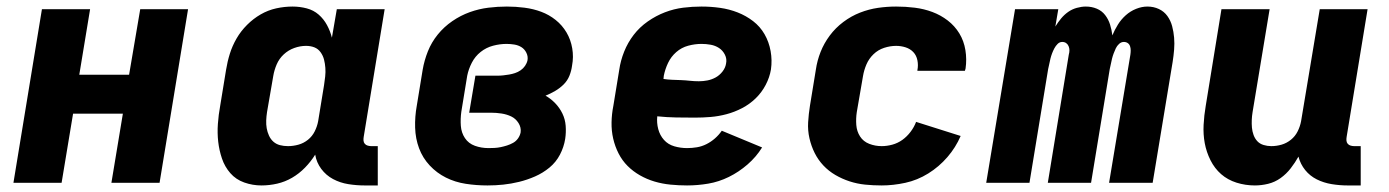

<svg xmlns="http://www.w3.org/2000/svg" viewBox="-20 -558 4240 586"><path d="M21 0 108 -530H255L222 -330H374L408 -530H554L467 0H320L355 -211H203L168 0Z M778 8Q751 8 725.5 -1Q700 -10 683 -29.5Q666 -49 657.5 -74Q649 -99 646 -125.5Q643 -152 645 -180Q647 -208 652 -235L670 -345Q674 -370 681.5 -394Q689 -418 702 -440.5Q715 -463 734 -482Q753 -501 775.5 -514Q798 -527 823 -532.5Q848 -538 873 -538Q895 -538 916 -532.5Q937 -527 952.5 -513.5Q968 -500 978 -481.5Q988 -463 993 -443L1008 -530H1154L1090 -140Q1089 -134 1089.5 -128.5Q1090 -123 1093.5 -119Q1097 -115 1102.5 -113.5Q1108 -112 1113 -112H1133V8H1093Q1068 8 1043 4Q1018 0 996.5 -11.5Q975 -23 960.5 -42.5Q946 -62 942 -86Q929 -65 911 -46.5Q893 -28 871.5 -15.5Q850 -3 826 2.5Q802 8 778 8ZM859 -112Q875 -112 891 -116.5Q907 -121 920 -131.5Q933 -142 940.5 -157Q948 -172 951 -188L969 -298Q971 -311 972.5 -324.5Q974 -338 973 -351Q972 -364 969 -376Q966 -388 958.5 -398.5Q951 -409 939.5 -413.5Q928 -418 914 -418Q896 -418 878 -411.5Q860 -405 846 -392Q832 -379 824.5 -361.5Q817 -344 814 -326L795 -216Q793 -203 792.5 -190.5Q792 -178 794 -166.5Q796 -155 801 -144Q806 -133 814.5 -125.5Q823 -118 834.5 -115Q846 -112 859 -112Z M1468 8Q1434 8 1401.5 3Q1369 -2 1341 -16Q1313 -30 1291.5 -53Q1270 -76 1259 -105.5Q1248 -135 1247 -168.5Q1246 -202 1252 -235L1270 -345Q1275 -374 1286 -401.5Q1297 -429 1316 -452.5Q1335 -476 1360.5 -493.5Q1386 -511 1414 -521Q1442 -531 1470.5 -534.5Q1499 -538 1527 -538Q1554 -538 1581 -534.5Q1608 -531 1632 -522Q1656 -513 1676 -497Q1696 -481 1709 -459Q1722 -437 1726.5 -410.5Q1731 -384 1726 -358Q1724 -342 1718 -327Q1712 -312 1700.5 -300.5Q1689 -289 1674.5 -280.5Q1660 -272 1645 -266Q1661 -257 1674.5 -243Q1688 -229 1696.5 -211.5Q1705 -194 1706.5 -174Q1708 -154 1705 -134Q1701 -109 1689 -86Q1677 -63 1657 -46.5Q1637 -30 1613 -19.5Q1589 -9 1564.5 -3Q1540 3 1516 5.5Q1492 8 1468 8ZM1471 -106Q1480 -106 1489.5 -106.5Q1499 -107 1508.5 -109Q1518 -111 1527.5 -114Q1537 -117 1546 -122Q1555 -127 1561 -135.5Q1567 -144 1569 -154Q1571 -169 1562.5 -182.5Q1554 -196 1540.5 -202.5Q1527 -209 1511 -211.5Q1495 -214 1479 -214H1412L1431 -327H1498Q1507 -327 1516 -328Q1525 -329 1534 -330.5Q1543 -332 1552 -335Q1561 -338 1569 -343.5Q1577 -349 1582.5 -357Q1588 -365 1590 -374Q1592 -386 1586.5 -397Q1581 -408 1571.5 -414Q1562 -420 1550 -422Q1538 -424 1526 -424Q1506 -424 1485 -418.5Q1464 -413 1447 -399.5Q1430 -386 1420 -366.5Q1410 -347 1406 -327L1388 -217Q1385 -195 1386.5 -174Q1388 -153 1399 -136.5Q1410 -120 1429.5 -113Q1449 -106 1471 -106Z M2077 8Q2052 8 2026.5 5.5Q2001 3 1977.5 -4Q1954 -11 1933 -23Q1912 -35 1895.5 -51.5Q1879 -68 1868 -89.5Q1857 -111 1851.5 -135Q1846 -159 1846.5 -184.5Q1847 -210 1852 -235L1870 -345Q1874 -373 1885 -400.5Q1896 -428 1914 -451.5Q1932 -475 1957 -492.5Q1982 -510 2009.5 -520.5Q2037 -531 2065 -534.5Q2093 -538 2121 -538Q2150 -538 2178 -534Q2206 -530 2231.5 -520Q2257 -510 2278.5 -493.5Q2300 -477 2313.5 -453.5Q2327 -430 2332 -402Q2337 -374 2333 -346Q2329 -322 2317 -299Q2305 -276 2286.5 -258Q2268 -240 2245 -228Q2222 -216 2197.5 -209.5Q2173 -203 2149 -201Q2125 -199 2101 -199Q2072 -199 2043.5 -199.5Q2015 -200 1986 -203Q1984 -183 1989 -164Q1994 -145 2006.5 -131Q2019 -117 2038 -111.5Q2057 -106 2077 -106Q2092 -106 2107 -108.5Q2122 -111 2136 -118Q2150 -125 2162 -135.5Q2174 -146 2183 -159L2306 -108Q2288 -79 2261.5 -56Q2235 -33 2204.5 -18Q2174 -3 2141.5 2.5Q2109 8 2077 8ZM2113 -310Q2126 -310 2139 -312.5Q2152 -315 2164 -321.5Q2176 -328 2185 -339.5Q2194 -351 2196 -364Q2199 -378 2192.5 -391Q2186 -404 2174.5 -411.5Q2163 -419 2149 -421.5Q2135 -424 2121 -424Q2101 -424 2080.5 -418.5Q2060 -413 2044 -399Q2028 -385 2019 -366Q2010 -347 2006 -327L2005 -317Q2018 -315 2031.5 -314.5Q2045 -314 2058.5 -313.5Q2072 -313 2085.5 -311.5Q2099 -310 2113 -310Z M2671 8Q2645 8 2620.5 5.5Q2596 3 2573 -4.5Q2550 -12 2529.5 -24Q2509 -36 2493 -53Q2477 -70 2466.5 -91Q2456 -112 2450.5 -136Q2445 -160 2446.5 -185Q2448 -210 2452 -235L2470 -345Q2474 -373 2484.5 -399.5Q2495 -426 2512.5 -449.5Q2530 -473 2554 -491Q2578 -509 2605 -519.5Q2632 -530 2659.5 -534Q2687 -538 2715 -538Q2744 -538 2772 -534.5Q2800 -531 2825.5 -521.5Q2851 -512 2872.5 -495.5Q2894 -479 2908 -456Q2922 -433 2926.5 -405Q2931 -377 2927 -349Q2926 -347 2926 -345.5Q2926 -344 2925 -342H2780Q2780 -342 2780 -343Q2780 -344 2780 -344Q2783 -359 2780 -374Q2777 -389 2767.5 -399Q2758 -409 2744 -413.5Q2730 -418 2715 -418Q2697 -418 2678.5 -412Q2660 -406 2646 -392.5Q2632 -379 2624.5 -361.5Q2617 -344 2614 -326L2595 -216Q2592 -196 2593.5 -176.5Q2595 -157 2605 -141.5Q2615 -126 2633 -119Q2651 -112 2671 -112Q2687 -112 2703.5 -116.5Q2720 -121 2734 -131Q2748 -141 2759 -155.5Q2770 -170 2776 -186L2912 -143Q2897 -108 2871.5 -78.5Q2846 -49 2813 -28.5Q2780 -8 2743 0Q2706 8 2671 8Z M2990 0 3078 -530H3210L3201 -477Q3209 -490 3218.5 -501.5Q3228 -513 3240 -521.5Q3252 -530 3266.5 -534Q3281 -538 3294 -538Q3312 -538 3327.5 -531.5Q3343 -525 3353 -512Q3363 -499 3368 -483Q3373 -467 3375 -450Q3382 -467 3392 -483Q3402 -499 3416 -511.5Q3430 -524 3447.5 -531Q3465 -538 3482 -538Q3501 -538 3517 -530.5Q3533 -523 3543 -509Q3553 -495 3557.5 -478Q3562 -461 3563.5 -443Q3565 -425 3563.5 -406.5Q3562 -388 3559 -369L3498 0H3365L3430 -391Q3431 -398 3431 -404.5Q3431 -411 3429 -417Q3427 -423 3422 -426.5Q3417 -430 3410 -430Q3402 -430 3395.5 -424Q3389 -418 3385.5 -410.5Q3382 -403 3379 -395Q3376 -387 3374 -379Q3372 -371 3370.5 -363Q3369 -355 3367 -347L3310 0H3178L3242 -391Q3244 -398 3244 -404.5Q3244 -411 3241.5 -417Q3239 -423 3234 -426.5Q3229 -430 3222 -430Q3214 -430 3208 -424Q3202 -418 3198 -410.5Q3194 -403 3191 -395Q3188 -387 3186 -379Q3184 -371 3182.5 -363Q3181 -355 3179 -347L3122 0Z M3810 8Q3781 8 3754 -0.5Q3727 -9 3707 -26.5Q3687 -44 3674.5 -69Q3662 -94 3657 -121Q3652 -148 3653.5 -177Q3655 -206 3660 -235L3708 -530H3855L3803 -216Q3801 -204 3800.5 -192Q3800 -180 3801 -168.5Q3802 -157 3806 -146Q3810 -135 3817.5 -127Q3825 -119 3836.5 -115.5Q3848 -112 3860 -112Q3876 -112 3891.5 -116.5Q3907 -121 3920 -131.5Q3933 -142 3940.5 -157Q3948 -172 3951 -188L4008 -530H4154L4090 -140Q4089 -134 4089.5 -128.5Q4090 -123 4093.5 -119Q4097 -115 4102.5 -113.5Q4108 -112 4113 -112H4133V8H4093Q4069 8 4044.5 4Q4020 0 3999 -10.5Q3978 -21 3963.5 -39Q3949 -57 3943 -80Q3933 -62 3919.5 -44.5Q3906 -27 3888.5 -14.5Q3871 -2 3850.5 3Q3830 8 3810 8Z"/></svg>

Font: Iosevka Curly Heavy Extended
Style: Italic
Weight: 900
Width: 7
Italic angle: -9°
Monospace: yes
Designer: Belleve Invis
Foundry: Belleve Invis
Version: Version 11.1.0; ttfautohint (v1.8.3)